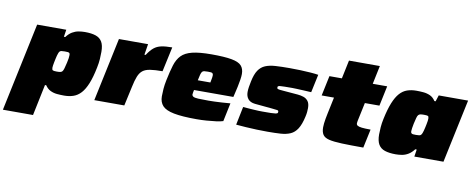

<svg xmlns="http://www.w3.org/2000/svg" viewBox="-108 -988 3752 1519"><g transform="rotate(10 1768.0 -229.0)"><path d="M-38 200 112 -510H346L337 -452H348Q370 -481 394 -495Q418 -509 443.5 -513.5Q469 -518 495 -518Q548 -518 582 -506.5Q616 -495 633 -466.5Q650 -438 650 -386Q650 -360 648 -328Q646 -296 638 -258Q622 -178 601 -126.5Q580 -75 553.5 -46Q527 -17 493.5 -5.5Q460 6 419 6Q391 6 362.5 3.5Q334 1 309 -11Q284 -23 266 -50H256L204 200ZM329 -171Q347 -171 357.5 -173Q368 -175 374 -182.5Q380 -190 385 -207.5Q390 -225 397 -255Q402 -277 404 -291.5Q406 -306 406 -317Q406 -328 402 -332.5Q398 -337 388.5 -338Q379 -339 364 -339Q347 -339 338 -337.5Q329 -336 324 -331Q319 -326 315 -315Q312 -308 308.5 -295Q305 -282 302 -267.5Q299 -253 296 -238.5Q293 -224 291.5 -212.5Q290 -201 290 -195Q290 -179 297.5 -175Q305 -171 329 -171Z M661 0 769 -510H1003L989 -423H999Q1025 -463 1049.5 -483Q1074 -503 1108 -510.5Q1142 -518 1196 -518L1153 -319Q1092 -319 1054 -313Q1016 -307 994.5 -290Q973 -273 960 -240.5Q947 -208 936 -155L902 0Z M1484 8Q1367 8 1301 -5Q1235 -18 1208.5 -47Q1182 -76 1182 -123Q1182 -151 1184.5 -183Q1187 -215 1195 -254Q1210 -327 1225.5 -377.5Q1241 -428 1271 -459Q1301 -490 1358 -504Q1415 -518 1512 -518Q1617 -518 1674 -507.5Q1731 -497 1753 -472.5Q1775 -448 1775 -406Q1775 -387 1770.5 -358.5Q1766 -330 1760 -302Q1754 -274 1749 -254L1740 -216H1424Q1422 -204 1420 -195Q1418 -186 1418 -179Q1419 -168 1429.5 -162Q1440 -156 1468.5 -154.5Q1497 -153 1551 -153Q1571 -153 1599 -154Q1627 -155 1659.5 -157Q1692 -159 1726 -162L1695 -14Q1674 -7 1639 -2.5Q1604 2 1564 5Q1524 8 1484 8ZM1440 -297H1541L1544 -313Q1547 -329 1548.5 -338Q1550 -347 1550 -355Q1550 -366 1545.5 -371Q1541 -376 1532 -377Q1523 -378 1507 -378Q1488 -378 1477.5 -376.5Q1467 -375 1461 -367.5Q1455 -360 1450.5 -343.5Q1446 -327 1440 -297Z M2054 8Q2013 8 1967 6.5Q1921 5 1877.5 2Q1834 -1 1800 -4L1830 -151Q1852 -149 1874.5 -147.5Q1897 -146 1918 -144.5Q1939 -143 1957 -142.5Q1975 -142 1988 -142Q2030 -142 2054.5 -142.5Q2079 -143 2090.5 -145Q2102 -147 2106 -150Q2109 -152 2109.5 -156Q2110 -160 2110 -164Q2110 -172 2099.5 -174Q2089 -176 2056 -179L1918 -192Q1880 -196 1862 -218Q1844 -240 1844 -274Q1844 -293 1847.5 -315Q1851 -337 1856 -361Q1868 -420 1889.5 -452Q1911 -484 1944.5 -498Q1978 -512 2026 -515Q2074 -518 2138 -518Q2181 -518 2225.5 -516.5Q2270 -515 2308.5 -512Q2347 -509 2371 -505L2340 -360Q2307 -362 2276 -363.5Q2245 -365 2221.5 -366Q2198 -367 2187 -367Q2149 -367 2126 -366.5Q2103 -366 2091.5 -365Q2080 -364 2075 -361Q2071 -359 2070.5 -355.5Q2070 -352 2070 -347Q2070 -341 2079 -338Q2088 -335 2119 -333L2239 -323Q2263 -321 2285.5 -313.5Q2308 -306 2322.5 -287Q2337 -268 2337 -232Q2337 -218 2335.5 -200.5Q2334 -183 2329 -162Q2315 -98 2292.5 -62.5Q2270 -27 2237 -12.5Q2204 2 2159 5Q2114 8 2054 8Z M2822 0Q2716 0 2649 -2.5Q2582 -5 2545.5 -14Q2509 -23 2495 -44.5Q2481 -66 2481 -103Q2481 -118 2483 -135Q2485 -152 2488.5 -172.5Q2492 -193 2497 -216L2525 -349H2426L2460 -510H2560L2591 -658H2839L2808 -510H2924L2890 -349H2773L2742 -203Q2741 -199 2740.5 -194.5Q2740 -190 2739.5 -186.5Q2739 -183 2739 -180Q2739 -169 2748.5 -162.5Q2758 -156 2783 -153Q2808 -150 2854 -150Z M3083 8Q3031 8 2996 -3.5Q2961 -15 2944 -44Q2927 -73 2927 -124Q2927 -150 2929.5 -182.5Q2932 -215 2940 -252Q2957 -332 2978 -383.5Q2999 -435 3025 -464Q3051 -493 3084 -504.5Q3117 -516 3158 -516Q3186 -516 3214.5 -513.5Q3243 -511 3268.5 -499.5Q3294 -488 3312 -460H3322L3338 -510H3574L3466 0H3232L3241 -58H3229Q3208 -30 3184 -15.5Q3160 -1 3134.5 3.5Q3109 8 3083 8ZM3215 -171Q3232 -171 3241 -172.5Q3250 -174 3255 -179.5Q3260 -185 3264 -195Q3267 -203 3270.5 -215Q3274 -227 3277 -241.5Q3280 -256 3283 -270Q3286 -284 3287.5 -296Q3289 -308 3289 -315Q3289 -332 3281.5 -335.5Q3274 -339 3250 -339Q3232 -339 3221.5 -337Q3211 -335 3204.5 -327.5Q3198 -320 3193.5 -302.5Q3189 -285 3182 -255Q3178 -233 3175.5 -218.5Q3173 -204 3173 -193Q3173 -183 3177.5 -178Q3182 -173 3191 -172Q3200 -171 3215 -171Z"/></g></svg>

Font: Saira Expanded Black
Style: Italic
Weight: 900
Width: 7
Italic angle: -12°
Designer: Hector Gatti with collaboration of the Omnibus-Type team
Foundry: Omnibus-Type
Version: Version 1.101